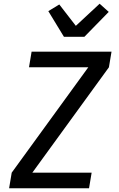

<svg xmlns="http://www.w3.org/2000/svg" viewBox="-20 -1013 640 1033"><path d="M29 0 43 -84 455 -651H136L150 -735H580L566 -651L154 -84H473L459 0ZM324 -815 240 -953 299 -989 388 -874 516 -993 565 -949 434 -815Z"/></svg>

Font: Iosevka Md Ex Obl
Style: Regular
Weight: 500
Width: 7
Italic angle: -9°
Monospace: yes
Designer: Belleve Invis
Foundry: Belleve Invis
Version: Version 32.5.0; ttfautohint (v1.8.4)